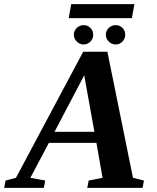

<svg xmlns="http://www.w3.org/2000/svg" viewBox="-72 -911 759 931"><path d="M147.5 -35.6 140.6 0H-51.8L-44.9 -35.6L5.4 -48.8L331.5 -660.2H448.7L572.8 -48.8L626 -35.6L619.1 0H351.1L357.9 -35.6L425.3 -48.8L395.5 -218.3H165L75.2 -48.8ZM336.4 -545.9 192.4 -272H385.7ZM261.2 -823.2 273.4 -891.1H579.6L567.4 -823.2ZM488.8 -695.3Q470.7 -695.3 456.1 -708.7Q441.4 -722.2 441.4 -742.7Q441.4 -762.2 455.3 -775.6Q469.2 -789.1 488.8 -789.1Q508.8 -789.1 522 -775.6Q535.2 -762.2 535.2 -742.7Q535.2 -723.6 521.7 -709.5Q508.3 -695.3 488.8 -695.3ZM333.5 -695.3Q314.5 -695.3 300.3 -709.5Q286.1 -723.6 286.1 -742.7Q286.1 -761.7 300 -775.4Q314 -789.1 333.5 -789.1Q353 -789.1 366.5 -775.6Q379.9 -762.2 379.9 -742.7Q379.9 -722.2 365.7 -708.7Q351.6 -695.3 333.5 -695.3Z"/></svg>

Font: Tinos
Style: Bold Italic
Weight: 700
Italic angle: -16.333°
Designer: Steve Matteson
Foundry: Monotype Imaging Inc.
Version: Version 1.23